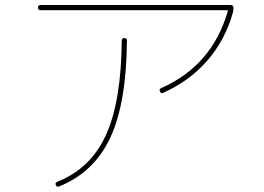

<svg xmlns="http://www.w3.org/2000/svg" viewBox="-20 -720 1040 757"><path d="M139.6 -679.7Q129.9 -679.7 129.9 -689.9Q129.9 -700.2 139.6 -700.2H889.6Q899.4 -700.2 900.4 -690.4Q900.4 -677.7 898.4 -670.9Q867.2 -560.5 796.4 -480Q725.6 -399.4 622.1 -353.5Q614.3 -350.6 610.4 -359.9Q606.4 -369.1 616.2 -373Q815.4 -460.9 877.9 -674.8Q879.9 -679.7 874 -679.7ZM460 -559.6Q460 -569.3 470.2 -569.8Q480.5 -570.3 480.5 -559.6Q478.5 -313.5 414.6 -176.8Q350.6 -40 211.9 15.6Q204.1 18.6 200.2 9.8Q196.3 1 205.1 -2.9Q337.9 -55.7 397.9 -188Q458 -320.3 460 -559.6Z"/></svg>

Font: Rounded-X Mgen+ 1mn thin
Style: Regular
Weight: 100
Designer: [Source Han Sans]
Ryoko NISHIZUKA  (kana & ideographs); Paul D. Hunt (Latin, Greek & Cyrillic); Wenlong ZHANG  (bopomofo
Version: Version 1.059.20150602